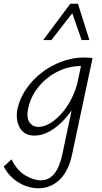

<svg xmlns="http://www.w3.org/2000/svg" viewBox="-66 -726 550 1035"><path d="M141 289Q107 289 71.5 276Q36 263 5 236.5Q-26 210 -46 172L-4 133Q25 192 69.5 219Q114 246 154 246Q197 246 226 211Q255 176 270 106L336 -207L383 -277Q371 -222 344.5 -172Q318 -122 281 -82Q244 -42 202.5 -18.5Q161 5 120 5Q65 5 41 -37Q17 -79 28 -138Q40 -195 75 -246Q110 -297 159.5 -335Q209 -373 268 -394.5Q327 -416 386 -416Q402 -416 413 -415Q424 -414 433 -413L322 109Q312 155 294.5 189Q277 223 253 245Q229 267 200.5 278Q172 289 141 289ZM141 -42Q173 -42 206.5 -63Q240 -84 269.5 -118.5Q299 -153 320 -195Q341 -237 351 -278L375 -391L401 -368Q393 -369 385.5 -369.5Q378 -370 367 -370Q320 -370 274 -353Q228 -336 188.5 -304.5Q149 -273 122 -230.5Q95 -188 85 -138Q76 -93 92.5 -67.5Q109 -42 141 -42ZM167 -510 313 -706H354L337 -672L211 -510ZM374 -510 318 -671 313 -706H354L416 -510Z"/></svg>

Font: Ysabeau Infant Light
Style: Italic
Weight: 300
Italic angle: -12°
Designer: Christian Thalmann (Catharsis Fonts)
Version: Version 2.001;gftools[0.9.30]; featfreeze: ss01,ss02,lnum